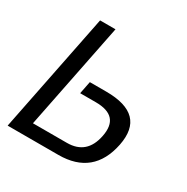

<svg xmlns="http://www.w3.org/2000/svg" viewBox="-159 -837 953 976"><g transform="rotate(30 317.0 -349.0)"><path d="M243.7 -698.2 119.1 -74.7H318.4Q434.6 -74.7 458.5 -196.3Q484.9 -327.1 342.3 -327.1H250.5L265.1 -400.4H361.3Q595.7 -400.4 556.2 -201.7Q515.6 0 311.5 0H13.7L153.3 -698.2Z"/></g></svg>

Font: Sansation
Style: Italic
Weight: 400
Designer: Bernd Montag
Version: Version 1.301